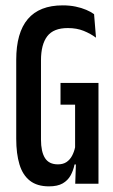

<svg xmlns="http://www.w3.org/2000/svg" viewBox="-20 -668 412 698"><path d="M158 9.5Q115 9.5 88.8 -11Q62.5 -31.5 50.8 -70.2Q39 -109 39 -163.5V-450.5Q39 -549 81.2 -598.8Q123.5 -648.5 208 -648.5Q233.5 -648.5 255 -644Q276.5 -639.5 293.5 -632.2Q310.5 -625 322 -616.5L329 -531Q309.5 -545.5 284.2 -555.8Q259 -566 226.5 -566Q174.5 -566 151.8 -536.2Q129 -506.5 129 -448.5V-160.5Q129 -116.5 143.5 -93.5Q158 -70.5 190.5 -70.5Q209.5 -70.5 222 -79Q234.5 -87.5 242 -101.8Q249.5 -116 253 -132.5V-330L269.5 -287.5H200V-366.5H338V-70H251Q246.5 -48 236.5 -30Q226.5 -12 207.8 -1.2Q189 9.5 158 9.5ZM257 -103.5H338V0H253.5Z"/></svg>

Font: Anek Latin Condensed Medium
Style: Regular
Weight: 500
Width: 3
Designer: Yesha Goshar
Foundry: Ek Type
Version: Version 1.003